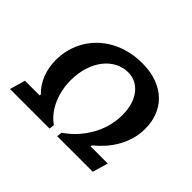

<svg xmlns="http://www.w3.org/2000/svg" viewBox="-145 -985 1245 1245"><g transform="rotate(45 478.0 -362.5)"><path d="M483.9 0 488.3 -35.6Q543.9 -74.2 581.8 -119.9Q619.6 -165.5 643.1 -212.9Q666.5 -260.3 676.5 -307.4Q686.5 -354.5 686.5 -396Q686.5 -447.3 674.1 -488.3Q661.6 -529.3 638.9 -558.3Q616.2 -587.4 585 -603Q553.7 -618.7 516.6 -618.7Q470.7 -618.7 429.4 -597.4Q388.2 -576.2 356.9 -536.9Q325.7 -497.6 307.4 -441.7Q289.1 -385.7 289.1 -316.9Q289.1 -275.9 297.4 -234.9Q305.7 -193.8 321.8 -157Q337.9 -120.1 362.1 -88.9Q386.2 -57.6 418 -35.6L414.1 0H51.3L82 -106.4H216.3L217.8 -116.2Q173.3 -158.7 150.6 -217.8Q127.9 -276.9 127.9 -343.3Q127.9 -395.5 141.1 -444.1Q154.3 -492.7 179.2 -535.2Q204.1 -577.6 240.2 -612.5Q276.4 -647.5 322.3 -672.6Q368.2 -697.8 423.1 -711.4Q478 -725.1 540.5 -725.1Q617.2 -725.1 675.8 -703.1Q734.4 -681.2 773.9 -642.8Q813.5 -604.5 833.7 -552Q854 -499.5 854 -438.5Q854 -387.2 841.1 -341.8Q828.1 -296.4 805.4 -256.1Q782.7 -215.8 752 -180.9Q721.2 -146 685.1 -116.2L683.6 -106.4H841.3L810.1 0Z"/></g></svg>

Font: Proza Libre
Style: Bold Italic
Weight: 700
Designer: Jasper de Waard
Foundry: Jasper de Waard
Version: Version 1.000; ttfautohint (v1.4.1.8-43bc)